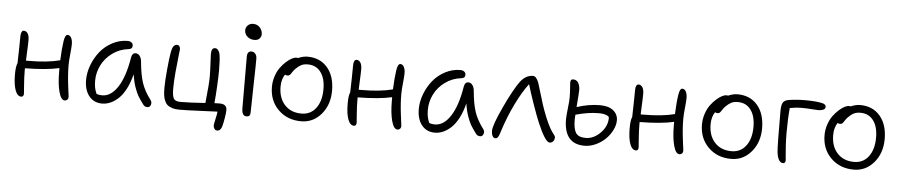

<svg xmlns="http://www.w3.org/2000/svg" viewBox="-46 -1034 7020 1497"><g transform="rotate(5 3464.5 -285.5)"><path d="M132.8 11.2Q102.1 11.2 85.4 -33.9Q68.8 -79.1 68.8 -157.2Q68.8 -221.2 81.1 -246.1Q85 -387.7 85 -458Q85 -479 91.3 -491Q97.7 -502.9 108.9 -502.9Q127 -502.9 138.9 -485.1Q150.9 -467.3 150.9 -432.1Q150.9 -415.5 149.9 -389.2Q148.9 -362.8 147.2 -327.9Q145.5 -293 145 -272H166Q311.5 -272 411.1 -297.9Q414.6 -388.2 423.8 -448.2Q431.6 -500 451.2 -500Q469.7 -500 480 -480.2Q490.2 -460.4 490.2 -430.2Q490.2 -407.7 484.6 -353.3Q479 -298.8 479 -268.1Q479 -191.9 490 -105.7Q501 -19.5 501 -19Q501 -5.4 492.9 2.9Q484.9 11.2 473.1 11.2Q443.8 11.2 427 -50.8Q410.2 -112.8 410.2 -208V-236.8Q311 -213.9 142.1 -211.9V-192.9Q142.1 -141.6 147 -79.1Q151.9 -16.6 151.9 -13.2Q151.9 -2.4 146.7 4.4Q141.6 11.2 132.8 11.2Z M765.1 9.8Q700.2 9.8 662.6 -37.1Q625 -84 625 -163.1Q625 -221.7 647.7 -281Q670.4 -340.3 708.7 -387.7Q747.1 -435.1 803.5 -464.6Q859.9 -494.1 921.9 -494.1Q940.4 -494.1 952.1 -485.1Q963.9 -476.1 963.9 -460Q963.9 -434.1 934.1 -431.2Q863.8 -422.9 808.6 -382.6Q753.4 -342.3 724.6 -284.4Q695.8 -226.6 695.8 -163.1Q695.8 -133.8 699.7 -112.3Q703.6 -90.8 714.8 -63Q730.5 -54.2 760.7 -54.2Q829.6 -54.2 882.1 -135.3Q934.6 -216.3 959 -367.2Q965.3 -403.8 992.2 -403.8Q1011.7 -403.8 1024.9 -385.7Q1038.1 -367.7 1040 -337.9Q1048.8 -240.2 1069.3 -178.2Q1089.8 -116.2 1139.2 -50.8Q1152.3 -33.7 1145.3 -13.4Q1138.2 6.8 1120.1 6.8Q1106.9 6.8 1098.9 2Q1090.8 -2.9 1083 -14.2Q1058.6 -47.4 1043.9 -71.5Q1029.3 -95.7 1013.9 -139.9Q998.5 -184.1 990.7 -238.8Q974.6 -173.8 949 -124.5Q923.3 -75.2 892.8 -46.6Q862.3 -18.1 830.3 -4.2Q798.3 9.8 765.1 9.8Z M1677.7 141.1Q1663.6 141.1 1655.5 129.9Q1647.5 118.7 1647.5 104Q1647.5 93.8 1656.2 55.4Q1665 17.1 1667.5 -5.9Q1645 -5.4 1533.9 -0.2Q1422.9 4.9 1369.6 4.9Q1336.4 4.9 1312.5 -2.9Q1288.6 -10.7 1274.4 -23.4Q1260.3 -36.1 1252.2 -57.4Q1244.1 -78.6 1241.5 -100.8Q1238.8 -123 1238.8 -154.8Q1238.8 -205.6 1247.3 -298.8Q1255.9 -392.1 1264.6 -438Q1270 -467.8 1280.3 -482.4Q1290.5 -497.1 1310.5 -497.1Q1319.8 -497.1 1326.7 -487.8Q1333.5 -478.5 1333.5 -466.8Q1333.5 -461.4 1327.1 -408.7Q1320.8 -356 1314.2 -283Q1307.6 -210 1307.6 -154.8Q1307.6 -98.1 1319.8 -77.1Q1332 -56.2 1372.6 -56.2Q1447.8 -56.2 1567.4 -64.9Q1583.5 -217.8 1583.5 -266.1Q1583.5 -318.4 1580.1 -375.2Q1576.7 -432.1 1576.7 -446.8Q1576.7 -471.2 1583 -484.1Q1589.4 -497.1 1607.4 -497.1Q1619.6 -497.1 1630.1 -484.1Q1640.6 -471.2 1643.6 -454.1Q1651.4 -409.7 1651.4 -326.2Q1651.4 -280.3 1647.2 -201.7Q1643.1 -123 1637.7 -69.8Q1651.9 -70.8 1678.7 -70.8Q1735.4 -70.8 1735.4 -23.9Q1735.4 -4.4 1728.5 37.1Q1721.7 78.6 1715.3 102.1Q1704.6 141.1 1677.7 141.1Z M1904.3 -587.9Q1872.1 -587.9 1849.6 -607.9Q1827.1 -627.9 1827.1 -657.2Q1827.1 -680.2 1843.8 -696Q1860.4 -711.9 1885.3 -711.9Q1918 -711.9 1938.2 -689.2Q1958.5 -666.5 1958.5 -636.2Q1958.5 -617.7 1944.8 -602.8Q1931.2 -587.9 1904.3 -587.9ZM1896.5 11.2Q1876.5 11.2 1867.4 -4.2Q1858.4 -19.5 1858.4 -53.2Q1858.4 -178.2 1857.9 -295.2Q1857.4 -412.1 1857.4 -454.1Q1857.4 -473.6 1865.7 -484.9Q1874 -496.1 1890.1 -496.1Q1908.2 -496.1 1920.4 -482.4Q1932.6 -468.8 1933.1 -444.8Q1933.6 -403.3 1929.4 -230.7Q1925.3 -58.1 1925.3 -21Q1925.3 11.2 1896.5 11.2Z M2323.2 12.2Q2213.9 12.2 2143.6 -57.6Q2073.2 -127.4 2073.2 -235.8Q2073.2 -279.3 2086.9 -319.8Q2100.6 -360.4 2121.1 -388.2Q2141.6 -416 2165.3 -437.3Q2189 -458.5 2209.5 -468.8Q2230 -479 2243.2 -479Q2250.5 -479 2256.3 -477.1Q2296.4 -494.1 2329.1 -494.1Q2427.7 -494.1 2485.4 -427.2Q2543 -360.4 2543 -246.1Q2543 -135.7 2480 -61.8Q2417 12.2 2323.2 12.2ZM2140.1 -243.2Q2140.1 -153.8 2189 -100.8Q2237.8 -47.9 2320.3 -47.9Q2391.6 -47.9 2433.3 -103.3Q2475.1 -158.7 2475.1 -252Q2475.1 -336.9 2438.5 -385.5Q2401.9 -434.1 2337.4 -434.1Q2306.2 -434.1 2285.6 -423.6Q2265.1 -413.1 2242.2 -390.1Q2230 -377.9 2220.2 -362.3Q2210.4 -346.7 2204.1 -340.3Q2197.8 -334 2186 -334Q2172.9 -334 2167 -339.8Q2140.1 -300.8 2140.1 -243.2Z M2736.8 11.2Q2706.1 11.2 2689.5 -33.9Q2672.9 -79.1 2672.9 -157.2Q2672.9 -221.2 2685.1 -246.1Q2689 -387.7 2689 -458Q2689 -479 2695.3 -491Q2701.7 -502.9 2712.9 -502.9Q2731 -502.9 2742.9 -485.1Q2754.9 -467.3 2754.9 -432.1Q2754.9 -415.5 2753.9 -389.2Q2752.9 -362.8 2751.2 -327.9Q2749.5 -293 2749 -272H2770Q2915.5 -272 3015.1 -297.9Q3018.6 -388.2 3027.8 -448.2Q3035.6 -500 3055.2 -500Q3073.7 -500 3084 -480.2Q3094.2 -460.4 3094.2 -430.2Q3094.2 -407.7 3088.6 -353.3Q3083 -298.8 3083 -268.1Q3083 -191.9 3094 -105.7Q3105 -19.5 3105 -19Q3105 -5.4 3096.9 2.9Q3088.9 11.2 3077.1 11.2Q3047.9 11.2 3031 -50.8Q3014.2 -112.8 3014.2 -208V-236.8Q2915 -213.9 2746.1 -211.9V-192.9Q2746.1 -141.6 2751 -79.1Q2755.9 -16.6 2755.9 -13.2Q2755.9 -2.4 2750.7 4.4Q2745.6 11.2 2736.8 11.2Z M3369.1 9.8Q3304.2 9.8 3266.6 -37.1Q3229 -84 3229 -163.1Q3229 -221.7 3251.7 -281Q3274.4 -340.3 3312.7 -387.7Q3351.1 -435.1 3407.5 -464.6Q3463.9 -494.1 3525.9 -494.1Q3544.4 -494.1 3556.2 -485.1Q3567.9 -476.1 3567.9 -460Q3567.9 -434.1 3538.1 -431.2Q3467.8 -422.9 3412.6 -382.6Q3357.4 -342.3 3328.6 -284.4Q3299.8 -226.6 3299.8 -163.1Q3299.8 -133.8 3303.7 -112.3Q3307.6 -90.8 3318.8 -63Q3334.5 -54.2 3364.7 -54.2Q3433.6 -54.2 3486.1 -135.3Q3538.6 -216.3 3563 -367.2Q3569.3 -403.8 3596.2 -403.8Q3615.7 -403.8 3628.9 -385.7Q3642.1 -367.7 3644 -337.9Q3652.8 -240.2 3673.3 -178.2Q3693.8 -116.2 3743.2 -50.8Q3756.3 -33.7 3749.3 -13.4Q3742.2 6.8 3724.1 6.8Q3710.9 6.8 3702.9 2Q3694.8 -2.9 3687 -14.2Q3662.6 -47.4 3647.9 -71.5Q3633.3 -95.7 3617.9 -139.9Q3602.5 -184.1 3594.7 -238.8Q3578.6 -173.8 3553 -124.5Q3527.3 -75.2 3496.8 -46.6Q3466.3 -18.1 3434.3 -4.2Q3402.3 9.8 3369.1 9.8Z M3844.7 12.2Q3829.1 12.2 3820.8 -3.4Q3812.5 -19 3812.5 -43Q3812.5 -88.4 3878.9 -230Q3908.7 -295.9 3942.1 -356.4Q3975.6 -417 3995.6 -442.9Q4038.6 -498 4093.8 -498Q4121.1 -498 4139.6 -445.8Q4148.4 -420.9 4169.7 -347.9Q4190.9 -274.9 4204.6 -238.8Q4246.1 -125 4282.7 -73.2Q4286.1 -68.8 4291.7 -61.5Q4297.4 -54.2 4299.6 -51Q4301.8 -47.9 4303.7 -43.7Q4305.7 -39.6 4305.7 -36.1Q4305.7 -15.6 4294.7 -3.4Q4283.7 8.8 4267.6 8.8Q4232.9 8.8 4168.9 -143.1Q4149.4 -189.9 4117.2 -281.7Q4085 -373.5 4068.8 -431.2Q4019.5 -366.2 3970 -265.6Q3920.4 -165 3882.8 -47.9Q3881.8 -44.9 3879.6 -38.1Q3877.4 -31.2 3876.5 -28.1Q3875.5 -24.9 3873.3 -19Q3871.1 -13.2 3869.6 -10.3Q3868.2 -7.3 3866 -2.9Q3863.8 1.5 3861.6 3.4Q3859.4 5.4 3856.7 7.8Q3854 10.3 3851.1 11.2Q3848.1 12.2 3844.7 12.2Z M4540.5 9.8Q4379.4 9.8 4379.4 -184.1Q4379.4 -207.5 4386.2 -267.6Q4393.1 -327.6 4393.1 -354Q4393.1 -389.2 4390.1 -427.2Q4387.2 -465.3 4387.2 -469.2Q4387.2 -485.4 4392.1 -491.7Q4397 -498 4410.2 -498Q4435.1 -498 4448.7 -475.3Q4462.4 -452.6 4462.4 -418.9Q4462.4 -398.9 4453.1 -285.2Q4545.4 -315.9 4634.3 -315.9Q4702.6 -315.9 4739 -285.9Q4775.4 -255.9 4775.4 -209Q4775.4 -171.9 4755.6 -132.6Q4735.8 -93.3 4704.1 -62Q4672.4 -30.8 4628.7 -10.5Q4585 9.8 4540.5 9.8ZM4447.3 -187Q4447.3 -113.8 4467.8 -82.8Q4488.3 -51.8 4544.4 -51.8Q4606.4 -51.8 4658.9 -104.5Q4711.4 -157.2 4711.4 -224.1Q4711.4 -235.4 4688.7 -244.1Q4666 -252.9 4630.4 -252.9Q4546.9 -252.9 4449.2 -225.1Q4447.3 -196.8 4447.3 -187Z M4943.8 11.2Q4913.1 11.2 4896.5 -33.9Q4879.9 -79.1 4879.9 -157.2Q4879.9 -221.2 4892.1 -246.1Q4896 -387.7 4896 -458Q4896 -479 4902.3 -491Q4908.7 -502.9 4919.9 -502.9Q4938 -502.9 4950 -485.1Q4961.9 -467.3 4961.9 -432.1Q4961.9 -415.5 4960.9 -389.2Q4960 -362.8 4958.3 -327.9Q4956.5 -293 4956.1 -272H4977.1Q5122.6 -272 5222.2 -297.9Q5225.6 -388.2 5234.9 -448.2Q5242.7 -500 5262.2 -500Q5280.8 -500 5291 -480.2Q5301.3 -460.4 5301.3 -430.2Q5301.3 -407.7 5295.7 -353.3Q5290 -298.8 5290 -268.1Q5290 -191.9 5301 -105.7Q5312 -19.5 5312 -19Q5312 -5.4 5304 2.9Q5295.9 11.2 5284.2 11.2Q5254.9 11.2 5238 -50.8Q5221.2 -112.8 5221.2 -208V-236.8Q5122.1 -213.9 4953.1 -211.9V-192.9Q4953.1 -141.6 4958 -79.1Q4962.9 -16.6 4962.9 -13.2Q4962.9 -2.4 4957.8 4.4Q4952.6 11.2 4943.8 11.2Z M5689 12.2Q5579.6 12.2 5509.3 -57.6Q5439 -127.4 5439 -235.8Q5439 -279.3 5452.6 -319.8Q5466.3 -360.4 5486.8 -388.2Q5507.3 -416 5531 -437.3Q5554.7 -458.5 5575.2 -468.8Q5595.7 -479 5608.9 -479Q5616.2 -479 5622.1 -477.1Q5662.1 -494.1 5694.8 -494.1Q5793.5 -494.1 5851.1 -427.2Q5908.7 -360.4 5908.7 -246.1Q5908.7 -135.7 5845.7 -61.8Q5782.7 12.2 5689 12.2ZM5505.9 -243.2Q5505.9 -153.8 5554.7 -100.8Q5603.5 -47.9 5686 -47.9Q5757.3 -47.9 5799.1 -103.3Q5840.8 -158.7 5840.8 -252Q5840.8 -336.9 5804.2 -385.5Q5767.6 -434.1 5703.1 -434.1Q5671.9 -434.1 5651.4 -423.6Q5630.9 -413.1 5607.9 -390.1Q5595.7 -377.9 5585.9 -362.3Q5576.2 -346.7 5569.8 -340.3Q5563.5 -334 5551.8 -334Q5538.6 -334 5532.7 -339.8Q5505.9 -300.8 5505.9 -243.2Z M6094.7 9.8Q6075.2 9.8 6062.3 -11.2Q6049.3 -32.2 6044.9 -71.8Q6039.6 -119.1 6039.6 -392.1Q6039.6 -439.9 6051.3 -459.2Q6063 -478.5 6092.8 -483.9Q6154.3 -494.1 6225.6 -494.1Q6318.8 -494.1 6365.7 -481Q6375.5 -478 6381.6 -471.2Q6387.7 -464.4 6387.7 -456.1Q6387.7 -440.4 6371.6 -433.1Q6355.5 -425.8 6331.5 -425.8Q6313.5 -425.8 6278.1 -429Q6242.7 -432.1 6206.5 -432.1Q6157.2 -432.1 6109.9 -422.9Q6101.6 -339.8 6101.6 -226.1Q6101.6 -179.7 6104.5 -130.1Q6107.4 -80.6 6110.6 -48.8Q6113.8 -17.1 6113.8 -14.2Q6113.8 9.8 6094.7 9.8Z M6648.4 12.2Q6539.1 12.2 6468.8 -57.6Q6398.4 -127.4 6398.4 -235.8Q6398.4 -279.3 6412.1 -319.8Q6425.8 -360.4 6446.3 -388.2Q6466.8 -416 6490.5 -437.3Q6514.2 -458.5 6534.7 -468.8Q6555.2 -479 6568.4 -479Q6575.7 -479 6581.5 -477.1Q6621.6 -494.1 6654.3 -494.1Q6752.9 -494.1 6810.5 -427.2Q6868.2 -360.4 6868.2 -246.1Q6868.2 -135.7 6805.2 -61.8Q6742.2 12.2 6648.4 12.2ZM6465.3 -243.2Q6465.3 -153.8 6514.2 -100.8Q6563 -47.9 6645.5 -47.9Q6716.8 -47.9 6758.5 -103.3Q6800.3 -158.7 6800.3 -252Q6800.3 -336.9 6763.7 -385.5Q6727.1 -434.1 6662.6 -434.1Q6631.3 -434.1 6610.8 -423.6Q6590.3 -413.1 6567.4 -390.1Q6555.2 -377.9 6545.4 -362.3Q6535.6 -346.7 6529.3 -340.3Q6522.9 -334 6511.2 -334Q6498 -334 6492.2 -339.8Q6465.3 -300.8 6465.3 -243.2Z"/></g></svg>

Font: Shantell Sans Normal
Style: Regular
Weight: 300
Designer: Stephen Nixon, Anya Danilova, Shantell Martin
Foundry: Arrow Type
Version: Version 1.006;[559af2be0]